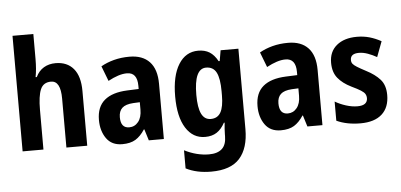

<svg xmlns="http://www.w3.org/2000/svg" viewBox="-60 -889 2625 1258"><g transform="rotate(-5 1252.0 -260.0)"><path d="M198 -596Q198 -562 195.5 -532Q193 -502 188 -477H196Q215 -517 248.5 -537Q282 -557 326 -557Q402 -557 444 -507Q486 -457 486 -360V0H349V-322Q349 -439 286 -439Q235 -439 216.5 -395Q198 -351 198 -261V0H61V-760H198Z M812 -557Q898 -557 944 -508Q990 -459 990 -363V0H891L868 -74H865Q837 -31 803.5 -10.5Q770 10 716 10Q647 10 612 -39.5Q577 -89 577 -161Q577 -247 628.5 -290.5Q680 -334 779 -338L854 -341V-362Q854 -450 786 -450Q759 -450 728 -440Q697 -430 662 -411L624 -510Q662 -532 709.5 -544.5Q757 -557 812 -557ZM811 -252Q760 -249 737.5 -228Q715 -207 715 -167Q715 -96 771 -96Q807 -96 830.5 -125Q854 -154 854 -205V-254Z M1264 -557Q1308 -557 1338.5 -538Q1369 -519 1392 -477H1399L1411 -547H1528V-18Q1528 107 1469 173.5Q1410 240 1281 240Q1185 240 1115 204V85Q1196 126 1277 126Q1332 126 1361.5 99.5Q1391 73 1391 15V4Q1391 -11 1392.5 -32.5Q1394 -54 1396 -72H1391Q1369 -31 1338 -10.5Q1307 10 1261 10Q1181 10 1134.5 -63.5Q1088 -137 1088 -271Q1088 -407 1135 -482Q1182 -557 1264 -557ZM1306 -442Q1227 -442 1227 -269Q1227 -185 1247 -144.5Q1267 -104 1308 -104Q1353 -104 1373.5 -140.5Q1394 -177 1394 -252V-278Q1394 -363 1373.5 -402.5Q1353 -442 1306 -442Z M1855 -557Q1941 -557 1987 -508Q2033 -459 2033 -363V0H1934L1911 -74H1908Q1880 -31 1846.5 -10.5Q1813 10 1759 10Q1690 10 1655 -39.5Q1620 -89 1620 -161Q1620 -247 1671.5 -290.5Q1723 -334 1822 -338L1897 -341V-362Q1897 -450 1829 -450Q1802 -450 1771 -440Q1740 -430 1705 -411L1667 -510Q1705 -532 1752.5 -544.5Q1800 -557 1855 -557ZM1854 -252Q1803 -249 1780.5 -228Q1758 -207 1758 -167Q1758 -96 1814 -96Q1850 -96 1873.5 -125Q1897 -154 1897 -205V-254Z M2473 -160Q2473 -78 2424 -34Q2375 10 2283 10Q2193 10 2126 -21V-147Q2158 -128 2197.5 -115.5Q2237 -103 2273 -103Q2339 -103 2339 -152Q2339 -166 2332 -178Q2325 -190 2304.5 -203Q2284 -216 2244 -235Q2187 -263 2156 -301.5Q2125 -340 2125 -402Q2125 -475 2174.5 -516Q2224 -557 2308 -557Q2352 -557 2390.5 -546Q2429 -535 2467 -514L2429 -413Q2401 -429 2370.5 -440Q2340 -451 2312 -451Q2256 -451 2256 -409Q2256 -394 2263.5 -384Q2271 -374 2291 -361.5Q2311 -349 2349 -329Q2406 -300 2439.5 -262.5Q2473 -225 2473 -160Z"/></g></svg>

Font: Noto Sans Lao Condensed
Style: Bold
Weight: 700
Width: 3
Designer: Monotype Design Team
Foundry: Monotype Imaging Inc.
Version: Version 2.003; ttfautohint (v1.8.4.7-5d5b)